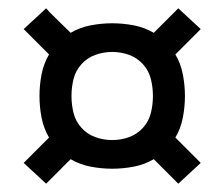

<svg xmlns="http://www.w3.org/2000/svg" viewBox="-20 -571 540 462"><path d="M91 -129 37 -179 98 -240Q85 -262 80 -288Q75 -314 75 -340Q75 -366 80 -392Q85 -418 98 -440L37 -501L91 -551L101 -540L150 -492Q172 -505 198 -510Q224 -515 250 -515Q276 -515 302 -510Q328 -505 350 -492L409 -551L463 -501L402 -440Q415 -418 420 -392Q425 -366 425 -340Q425 -314 420 -288Q415 -262 402 -240L463 -179L409 -129L350 -188Q328 -175 302 -170Q276 -165 250 -165Q224 -165 198 -170Q172 -175 150 -188ZM250 -234Q271 -234 290.5 -241Q310 -248 324 -263.5Q338 -279 343 -299Q348 -319 348 -340Q348 -361 343 -381Q338 -401 324 -416.5Q310 -432 290.5 -439Q271 -446 250 -446Q229 -446 209.5 -439Q190 -432 176 -416.5Q162 -401 157 -381Q152 -361 152 -340Q152 -319 157 -299Q162 -279 176 -263.5Q190 -248 209.5 -241Q229 -234 250 -234Z"/></svg>

Font: Iosevka SS18
Style: Regular
Weight: 400
Monospace: yes
Designer: Belleve Invis
Foundry: Belleve Invis
Version: Version 25.1.1; ttfautohint (v1.8.4)